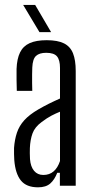

<svg xmlns="http://www.w3.org/2000/svg" viewBox="-20 -774 388 800"><path d="M138.5 6.5Q90 6.5 67 -22Q44 -50.5 39.5 -107Q39 -119.5 38.5 -132.5Q38 -145.5 38.5 -157.5Q41 -192.5 50.5 -221Q60 -249.5 81.2 -273Q102.5 -296.5 139.5 -318Q161 -330.5 184 -342Q207 -353.5 230 -363.5V-491Q230 -524 217.5 -539Q205 -554 172.5 -554Q144 -554 130 -541Q116 -528 114.5 -492.5Q114 -481 113.8 -463.8Q113.5 -446.5 113.8 -428.2Q114 -410 114.5 -395.5H50Q49.5 -415.5 49 -441Q48.5 -466.5 49 -486.5Q50.5 -529 63.5 -555.5Q76.5 -582 103.5 -594.2Q130.5 -606.5 174.5 -606.5Q220.5 -606.5 246.8 -593.2Q273 -580 284.2 -551.8Q295.5 -523.5 295.5 -478V0H229.5V-54H218.5Q207.5 -25.5 189.5 -9.5Q171.5 6.5 138.5 6.5ZM160.5 -45Q186 -45 203.2 -59.8Q220.5 -74.5 230 -103V-308.5Q212.5 -301.5 194.2 -292Q176 -282.5 153.5 -265.5Q125 -244.5 115.5 -218.2Q106 -192 104.5 -157.5Q104 -148.5 104.2 -136Q104.5 -123.5 105 -111Q107.5 -79.5 122 -62.2Q136.5 -45 160.5 -45ZM144.5 -640 76.5 -753.5H126.5L193 -640Z"/></svg>

Font: Big Shoulders Display Thin
Style: Regular
Weight: 400
Version: Version 2.002